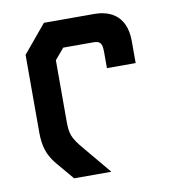

<svg xmlns="http://www.w3.org/2000/svg" viewBox="-69 -630 617 691"><g transform="rotate(-10 239.5 -285.0)"><path d="M437 -450C437 -553 366 -570 321 -570H137L52 -468V-185C52 -133 63 -100 92 -65L147 0H283L196 -104C162 -145 156 -160 156 -207V-430L190 -470H300C326 -470 332 -460 332 -428V-370H437Z"/></g></svg>

Font: Tekex
Style: Regular
Weight: 400
Designer: NC Empire
Foundry: NC Empire
Version: Version 1.001;hotconv 1.0.109;makeotfexe 2.5.65596